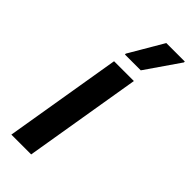

<svg xmlns="http://www.w3.org/2000/svg" viewBox="-230 -735 771 771"><g transform="rotate(45 155.0 -350.0)"><path d="M25 0 108.3 -500H220.8L137.5 0ZM120 -550V-555L205 -700H310V-695L210 -550Z"/></g></svg>

Font: Familjen Grotesk Medium
Style: Italic
Weight: 500
Italic angle: -9.46201°
Designer: Anders Wikstroem, Jonas Baeckman, Matilda Gysing, Kristian Moeller
Foundry: Familjen STHLM AB
Version: Version 2.002; ttfautohint (v1.8.4.7-5d5b)